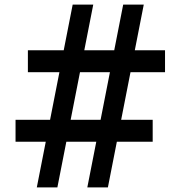

<svg xmlns="http://www.w3.org/2000/svg" viewBox="-20 -820 790 840"><path d="M231 0H141L298 -800H388ZM452 0H362L519 -800H609ZM702 -600V-504H102V-600ZM648 -296V-200H48V-296Z"/></svg>

Font: Martian Mono sWd Rg
Style: Regular
Weight: 400
Width: 6
Monospace: yes
Designer: Roman Shamin
Foundry: Evil Martians
Version: Version 1.000